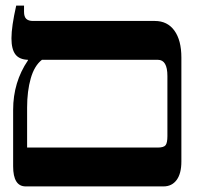

<svg xmlns="http://www.w3.org/2000/svg" viewBox="-20 -667 705 687"><path d="M629 -461V-89Q629 -46 612 -23Q595 0 565 0H72Q27 0 27 -72V-274Q27 -373 80 -451V-453Q49 -454 35 -472.5Q21 -491 21 -530Q21 -572 38 -647H66V-625Q66 -607 74 -599.5Q82 -592 98 -592H534Q579 -592 604 -557.5Q629 -523 629 -461ZM579 -395Q579 -453 545 -453H130Q103 -432 90 -386.5Q77 -341 77 -282V-139H544Q566 -139 572.5 -147.5Q579 -156 579 -180Z"/></svg>

Font: Noto Serif Hebrew Cond
Style: Bold
Weight: 700
Width: 3
Designer: Monotype Design Team
Foundry: Monotype Imaging Inc.
Version: Version 1.000